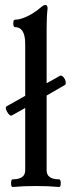

<svg xmlns="http://www.w3.org/2000/svg" viewBox="-20 -746 288 770"><path d="M30.8 3.9Q24.4 3.9 24.4 -11.5Q24.4 -26.9 30.8 -26.9Q81.1 -26.9 81.1 -63V-313L27.8 -283.2Q19.5 -278.8 9 -296.9Q-1.5 -314.9 6.8 -319.8L81.1 -361.8V-569.8Q81.1 -637.2 40 -637.2Q33.2 -637.2 33.2 -652.1Q33.2 -667 40 -667Q61 -667 88.9 -680.2Q116.7 -693.4 143.1 -715.8Q154.8 -726.1 162.1 -726.1Q170.9 -726.1 170.9 -711.9Q167 -681.2 167 -631.8V-412.1L220.2 -441.9Q226.6 -445.3 233.9 -437.3Q241.2 -429.2 243.2 -419.4Q245.1 -409.7 241.2 -405.8L167 -362.8V-63Q167 -26.9 216.8 -26.9Q223.6 -26.9 223.6 -11.5Q223.6 3.9 216.8 3.9Q175.8 0 124 0Q73.7 0 30.8 3.9Z"/></svg>

Font: Junicode SmCond Medium
Style: Regular
Weight: 500
Width: 4
Designer: Peter S. Baker
Version: Version 2.206